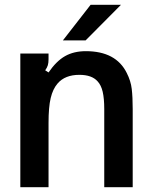

<svg xmlns="http://www.w3.org/2000/svg" viewBox="-20 -783 635 803"><path d="M65 0V-559H183V-535Q183 -520 180 -510Q177 -500 169 -489L183 -480Q216 -528 252.5 -548.5Q289 -569 339 -569Q465 -569 510 -478Q527 -445 531 -411Q535 -377 535 -327V0H416V-327Q416 -371 409.5 -399Q403 -427 388 -443Q364 -470 312 -470Q252 -470 221 -434Q201 -411 192 -373Q183 -335 183 -269V0ZM338 -614H243L359 -763H486Z"/></svg>

Font: Open Sauce Sans SemiBold
Style: Regular
Weight: 600
Designer: Alfredo Marco Pradil
Foundry: Creative Sauce Fz LLC
Version: Version 1.477